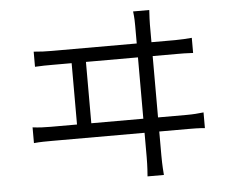

<svg xmlns="http://www.w3.org/2000/svg" viewBox="-54 -829 1109 923"><g transform="rotate(-5 500.0 -367.0)"><path d="M128 -614V-541C158 -543 187 -543 214 -543H305V-247H178C150 -247 121 -248 91 -252V-176C122 -179 151 -179 178 -179H625V-62C625 -52 625 -17 621 31H700C696 -17 696 -54 696 -64V-179H835C854 -179 890 -179 916 -176V-252C891 -249 865 -247 835 -247H696V-543H810C829 -543 865 -543 891 -541V-614C866 -612 840 -610 810 -610H696V-696C696 -707 697 -734 699 -765H621C625 -733 625 -710 625 -696V-610H214C187 -610 157 -611 128 -614ZM625 -247H374V-543H625Z"/></g></svg>

Font: ChiuKong Gothic MN Normal
Style: Regular
Weight: 350
Designer: Ryoko NISHIZUKA 西塚涼子 (kana, bopomofo & ideographs); Paul D. Hunt (Latin, Greek & Cyrillic); Sandoll Communications 산돌커뮤니
Foundry: Adobe
Version: Version 1.300